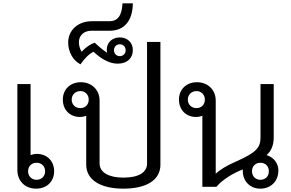

<svg xmlns="http://www.w3.org/2000/svg" viewBox="-20 -1118 1739 1149"><path d="M196 11C260 11 304 -32 304 -93C304 -154 262 -197 200 -197C187 -197 174 -194 163 -190V-615H84V-100C84 -35 130 11 196 11ZM148 -93C148 -123 169 -144 199 -144C229 -144 250 -123 250 -93C250 -64 229 -42 199 -42C169 -42 148 -64 148 -93Z M718 11C859 11 940 -42 940 -132V-867H860V-139C860 -86 809 -55 718 -55C632 -55 576 -86 576 -139V-516C576 -580 529 -626 464 -626C400 -626 356 -583 356 -522C356 -461 398 -418 458 -418C472 -418 485 -421 496 -425V-132C496 -42 581 11 718 11ZM409 -522C409 -551 431 -573 461 -573C490 -573 511 -551 511 -522C511 -492 490 -471 461 -471C431 -471 409 -492 409 -522Z M462 -733C484 -767 517 -799 540 -808C586 -765 635 -737 684 -737C741 -737 775 -770 775 -818C775 -864 742 -894 697 -894C652 -894 619 -864 619 -821C619 -815 620 -808 621 -802C593 -821 566 -844 547 -862C523 -856 490 -833 469 -808C459 -822 452 -846 452 -865C452 -906 483 -934 526 -934H636C728 -934 774 -999 775 -1098H713C710 -1026 685 -991 635 -991H530C447 -991 388 -938 388 -863C388 -808 417 -755 462 -733ZM662 -817C662 -838 677 -853 697 -853C717 -853 732 -838 732 -817C732 -797 717 -782 697 -782C677 -782 662 -797 662 -817Z M1538 11C1600 11 1646 -33 1646 -98C1646 -139 1620 -176 1575 -190C1601 -211 1618 -247 1618 -294V-615H1539V-297C1539 -237 1518 -207 1396 -153C1336 -127 1295 -102 1271 -78V-516C1271 -580 1224 -626 1159 -626C1095 -626 1051 -583 1051 -522C1051 -461 1093 -418 1153 -418C1167 -418 1180 -421 1191 -425V0H1275C1311 -43 1375 -82 1433 -104V-95C1433 -33 1477 11 1538 11ZM1104 -522C1104 -551 1126 -573 1156 -573C1185 -573 1206 -551 1206 -522C1206 -492 1185 -471 1156 -471C1126 -471 1104 -492 1104 -522ZM1488 -93C1488 -123 1509 -144 1538 -144C1569 -144 1589 -123 1589 -93C1589 -64 1569 -42 1538 -42C1509 -42 1488 -64 1488 -93Z"/></svg>

Font: TPK Tissa Web Quiz
Style: Regular
Weight: 400
Designer: Jacques Le Bailly, Suppakit Chalermlarp | Katatrad Co.,Ltd.
Foundry: Jacques Le Bailly, Cadson Demak Co.,Ltd.
Version: Version 5.000;Glyphs 3.1.2 (3151)